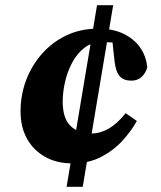

<svg xmlns="http://www.w3.org/2000/svg" viewBox="-20 -672 620 738"><path d="M59 -244Q59 -307 80.5 -364Q102 -421 142 -466Q182 -511 236.5 -536.5Q291 -562 357 -562Q413 -562 454 -542.5Q495 -523 518.5 -489.5Q542 -456 546 -413Q540 -391 524.5 -376.5Q509 -362 485 -362Q456 -362 440.5 -378.5Q425 -395 420 -439L410 -532L468 -495Q451 -502 432 -506Q413 -510 372 -510Q332 -510 303.5 -487.5Q275 -465 256.5 -429.5Q238 -394 229.5 -355Q221 -316 221 -282Q221 -217 251 -188Q281 -159 332 -159Q366 -159 398.5 -178Q431 -197 463 -237L506 -207Q485 -169 451 -131.5Q417 -94 369 -69Q321 -44 258 -44Q198 -44 153.5 -69Q109 -94 84 -138.5Q59 -183 59 -244ZM298 46H236L353 -652H415Z"/></svg>

Font: Source Serif 4 Black
Style: Italic
Weight: 900
Italic angle: -12°
Designer: Frank Grießhammer
Foundry: Adobe Systems Incorporated
Version: Version 4.004;hotconv 1.0.116;makeotfexe 2.5.65601